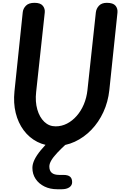

<svg xmlns="http://www.w3.org/2000/svg" viewBox="-20 -1024 922 1360"><path d="M372.5 10Q301.5 10 244.2 -19.2Q187 -48.5 147.8 -101.2Q108.5 -154 91.2 -224.2Q74 -294.5 82.5 -377L141 -936.5Q143.5 -963 163.5 -983.5Q183.5 -1004 224.5 -1004Q266.5 -1004 283.2 -983.2Q300 -962.5 297 -935L236 -372Q228.5 -304 244.2 -248.8Q260 -193.5 293.8 -161.2Q327.5 -129 374 -129Q416.5 -129 454.5 -148.5Q492.5 -168 523.2 -203Q554 -238 573.8 -284.8Q593.5 -331.5 599.5 -386L659 -936.5Q662 -963 681 -983.5Q700 -1004 737 -1004Q781 -1004 798 -983.8Q815 -963.5 812 -934L754.5 -386Q745.5 -302 712.2 -230Q679 -158 627 -104.2Q575 -50.5 509.8 -20.2Q444.5 10 372.5 10ZM385.5 316.5Q334.5 316.5 294.8 297Q255 277.5 232.2 243.2Q209.5 209 209.5 165Q209.5 138.5 224 107.8Q238.5 77 269.5 39.2Q300.5 1.5 349.5 -46Q364 -60 380 -66.2Q396 -72.5 417 -72.5Q438 -72.5 455.5 -61.2Q473 -50 473 -36.5Q473 -26 461.5 -15.5Q414 27.5 385 58.8Q356 90 342.8 113.2Q329.5 136.5 329.5 155Q329.5 185.5 346.8 200.2Q364 215 400 215H429.5Q461.5 215 476.2 227.5Q491 240 491 266.5Q491 289.5 471 303Q451 316.5 417 316.5Z"/></svg>

Font: Edu SA Hand
Style: Bold
Weight: 700
Designer: Tina and Corey Anderson, Eben Sorkin, Mirko Velimirovic
Foundry: Google for Education
Version: Version 2.000